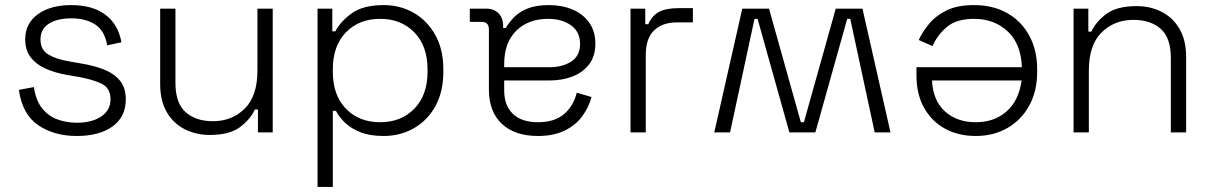

<svg xmlns="http://www.w3.org/2000/svg" viewBox="-20 -520 4760 754"><path d="M54 -167 113 -178Q121 -125 145.5 -94.5Q170 -64 205.5 -51Q241 -38 281 -38Q341 -38 377.5 -62.5Q414 -87 414 -130Q414 -174 379.5 -191Q345 -208 288 -218L242 -226Q196 -234 159 -250.5Q122 -267 100.5 -295Q79 -323 79 -365Q79 -428 128.5 -464Q178 -500 260 -500Q343 -500 393.5 -462.5Q444 -425 457 -354L401 -342Q391 -400 353.5 -424Q316 -448 260 -448Q205 -448 172 -427Q139 -406 139 -365Q139 -325 169 -306.5Q199 -288 251 -279L297 -271Q347 -263 387 -247.5Q427 -232 450.5 -204Q474 -176 474 -130Q474 -61 422 -23.5Q370 14 281 14Q193 14 130.5 -28Q68 -70 54 -167Z M609 -190V-486H669V-194Q669 -115 709 -79.5Q749 -44 816 -44Q891 -44 941 -93.5Q991 -143 991 -243V-486H1051V0H993V-90H981Q963 -51 922 -20.5Q881 10 803 10Q751 10 706.5 -12Q662 -34 635.5 -78.5Q609 -123 609 -190Z M1721 -249V-237Q1721 -160 1690 -103.5Q1659 -47 1605.5 -16.5Q1552 14 1487 14Q1433 14 1396 -0.5Q1359 -15 1335.5 -37.5Q1312 -60 1299 -85H1287V214H1227V-486H1285V-397H1297Q1318 -437 1362.5 -468.5Q1407 -500 1487 -500Q1552 -500 1605 -469.5Q1658 -439 1689.5 -382.5Q1721 -326 1721 -249ZM1287 -247V-239Q1287 -146 1338.5 -93Q1390 -40 1473 -40Q1555 -40 1607 -93Q1659 -146 1659 -239V-247Q1659 -340 1607 -393Q1555 -446 1473 -446Q1390 -446 1338.5 -393Q1287 -340 1287 -247Z M2318 -349Q2318 -300 2294 -268Q2270 -236 2229 -220Q2188 -204 2138 -204H1960V-165Q1960 -106 1994 -73Q2028 -40 2093 -40Q2157 -40 2194.5 -71.5Q2232 -103 2245 -156L2303 -139Q2291 -96 2265 -61.5Q2239 -27 2196 -6.5Q2153 14 2093 14Q2001 14 1950.5 -34Q1900 -82 1900 -168V-404Q1900 -434 1872 -434H1825V-486H1889Q1920 -486 1938 -467.5Q1956 -449 1956 -417V-410H1966Q1979 -432 1999.5 -453Q2020 -474 2053 -487Q2086 -500 2136 -500Q2187 -500 2228.5 -482.5Q2270 -465 2294 -431Q2318 -397 2318 -349ZM1960 -268V-256H2137Q2189 -256 2223.5 -278.5Q2258 -301 2258 -348Q2258 -395 2222.5 -420.5Q2187 -446 2132 -446Q2055 -446 2007.5 -399.5Q1960 -353 1960 -268Z M2456 0V-486H2514V-425H2526Q2540 -458 2567.5 -473Q2595 -488 2644 -488H2701V-432H2637Q2582 -432 2549 -401Q2516 -370 2516 -304V0Z M3367 -486 3477 0H3415L3319 -446H3307L3182 0H3080L2955 -446H2943L2847 0H2785L2895 -486H3000L3125 -40H3137L3262 -486Z M4053 -249V-237Q4053 -162 4022 -105.5Q3991 -49 3936.5 -17.5Q3882 14 3812 14Q3744 14 3691.5 -14.5Q3639 -43 3609 -96.5Q3579 -150 3579 -224V-256H3993Q3990 -347 3937.5 -396.5Q3885 -446 3805 -446Q3737 -446 3699.5 -415Q3662 -384 3642 -339L3588 -363Q3603 -396 3629.5 -427.5Q3656 -459 3698 -479.5Q3740 -500 3805 -500Q3880 -500 3935.5 -468.5Q3991 -437 4022 -380Q4053 -323 4053 -249ZM3640 -204Q3644 -125 3691 -82.5Q3738 -40 3812 -40Q3885 -40 3933 -82.5Q3981 -125 3992 -204Z M4196 0V-486H4254V-396H4266Q4284 -435 4325 -465.5Q4366 -496 4444 -496Q4497 -496 4541 -474Q4585 -452 4611.5 -407.5Q4638 -363 4638 -296V0H4578V-292Q4578 -372 4538 -407Q4498 -442 4431 -442Q4356 -442 4306 -392.5Q4256 -343 4256 -243V0Z"/></svg>

Font: Space 7353
Style: Regular
Weight: 400
Designer: Christine Claussen + Ruben Lyon  (Space 7353)
Version: Version 1.000;FEAKit 1.0